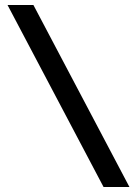

<svg xmlns="http://www.w3.org/2000/svg" viewBox="-20 -672 545 764"><path d="M10 -652 392 72H495L113 -652Z"/></svg>

Font: Charger Sport
Style: Bd
Weight: 700
Designer: Jasper
Foundry: Cannot Into Space Fonts
Version: Version 1.1